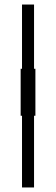

<svg xmlns="http://www.w3.org/2000/svg" viewBox="-20 -680 247 846"><path d="M77 146V-170H71V-377H77V-660H130V-377H136V-170H130V146Z"/></svg>

Font: Bricolage Grotesque 10pt Condensed ExtraLight
Style: Regular
Weight: 200
Width: 3
Designer: Mathieu Triay
Foundry: Atelier Triay
Version: Version 1.000; ttfautohint (v1.8.4.7-5d5b);gftools[0.9.32]